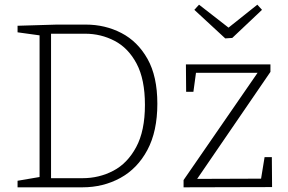

<svg xmlns="http://www.w3.org/2000/svg" viewBox="-20 -800 1230 820"><path d="M346 -695Q429 -695 498.5 -659Q568 -623 610 -548.5Q652 -474 652 -357Q652 -239 609.5 -159.5Q567 -80 494 -40Q421 0 332 0H55V-28L149 -44V-649L55 -662V-690L223 -695ZM333 -39Q403 -39 463.5 -70.5Q524 -102 561.5 -171.5Q599 -241 599 -352Q599 -461 563.5 -528Q528 -595 469.5 -625.5Q411 -656 344 -656H198V-39ZM1141 -129 1142 -1 764 0V-31L1080 -489H817L806 -408H775L774 -525H1135V-493L822 -36L1095 -37L1110 -129ZM1079 -780 1099 -758 972 -638 942 -636 810 -758 830 -780 956 -682Z"/></svg>

Font: Bitter Light
Style: Regular
Weight: 300
Designer: Sol Matas, and Bitter project Authors
Foundry: Sol Matas
Version: Version 2.001